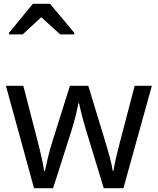

<svg xmlns="http://www.w3.org/2000/svg" viewBox="-20 -986 826 1005"><path d="M27 -806H99L196 -896L295 -806H369V-814L242 -966H152L27 -814ZM431 -303 523 -1H626L775 -537H685L610 -251C594 -190 578 -125 574 -92H570C565 -130 548 -189 534 -235L442 -537H346L251 -235C237 -191 222 -124 215 -91H211C206 -129 191 -193 176 -251L102 -537H11L158 -1H258L354 -302C372 -358 385 -415 390 -445H394C400 -415 414 -358 431 -303Z"/></svg>

Font: Noto Sans Tifinagh Agraw Imazighen
Style: Regular
Weight: 400
Designer: JamraPatel
Foundry: JamraPatel LLC
Version: Version 2.006